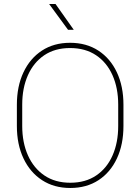

<svg xmlns="http://www.w3.org/2000/svg" viewBox="-20 -936 706 966"><path d="M601.1 -408.7V-302.2Q601.1 -209.5 568.4 -139.2Q535.6 -68.8 475.6 -29.5Q415.5 9.8 333.5 9.8Q252 9.8 191.7 -29.5Q131.3 -68.8 98.1 -139.2Q64.9 -209.5 64.9 -302.2V-408.7Q64.9 -501.5 97.9 -571.8Q130.9 -642.1 190.9 -681.4Q251 -720.7 332.5 -720.7Q414.6 -720.7 474.9 -681.4Q535.2 -642.1 568.1 -571.8Q601.1 -501.5 601.1 -408.7ZM574.7 -302.2V-409.7Q574.7 -493.2 546.1 -557.4Q517.6 -621.6 463.4 -658Q409.2 -694.3 332.5 -694.3Q256.3 -694.3 202.6 -658Q148.9 -621.6 120.4 -557.4Q91.8 -493.2 91.8 -409.7V-302.2Q91.8 -218.8 120.6 -154.3Q149.4 -89.8 203.4 -53.2Q257.3 -16.6 333.5 -16.6Q410.2 -16.6 464.1 -53.2Q518.1 -89.8 546.4 -154.3Q574.7 -218.8 574.7 -302.2ZM259.3 -916 351.1 -786.1H322.3L227.1 -916Z"/></svg>

Font: Vazirmatn FD Thin
Style: Regular
Weight: 100
Designer: Saber Rastikerdar
Foundry: Saber Rastikerdar
Version: Version 33.003